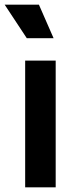

<svg xmlns="http://www.w3.org/2000/svg" viewBox="-59 -804 307 824"><path d="M49 -544H180V0H49ZM-39 -784H108L171 -640H56Z"/></svg>

Font: Evergrow Sans
Style: Bold
Weight: 700
Foundry: 10Web
Version: Version 1.000